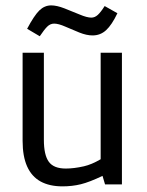

<svg xmlns="http://www.w3.org/2000/svg" viewBox="-20 -677 538 705"><path d="M209.5 7.3Q161.6 7.3 128.9 -10.7Q96.2 -28.8 79.6 -65.9Q63 -103 63 -159.7V-483.4H141.1V-163.6Q141.1 -107.9 159.2 -83Q177.2 -58.1 221.7 -58.1Q251.5 -58.1 288.1 -66.4Q316.4 -72.8 349.6 -92.3V-483.4H427.7V0H365.7L356.4 -31.2Q308.6 -8.3 276.9 -0.5Q245.1 7.3 209.5 7.3ZM126 -543.9 79.6 -571.3Q105.5 -620.1 124.5 -638.7Q143.6 -657.2 168 -657.2Q188.5 -657.2 216.8 -646.2Q245.1 -635.3 272.2 -623.8Q299.3 -612.3 315.4 -612.3Q328.1 -612.3 339.1 -622.3Q350.1 -632.3 364.3 -654.8L411.1 -628.4Q390.6 -585.4 369.6 -566.2Q348.6 -546.9 319.8 -546.9Q297.9 -546.9 271.2 -557.6Q244.6 -568.4 219.7 -579.3Q194.8 -590.3 178.7 -590.3Q164.6 -590.3 153.3 -579.1Q142.1 -567.9 126 -543.9Z"/></svg>

Font: Anaheim Medium
Style: Regular
Weight: 500
Version: Version 2.001